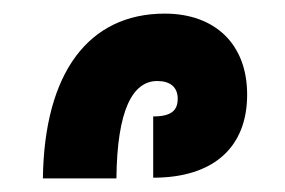

<svg xmlns="http://www.w3.org/2000/svg" viewBox="-20 -849 419 282"><path d="M43 -587H151C152 -688 175 -730 211 -730C230 -730 241 -721 241 -704C241 -687 232 -678 205 -678V-588C294 -588 343 -633 343 -710C343 -785 295 -829 222 -829C110 -829 45 -742 43 -587Z"/></svg>

Font: Noto Sans Armenian Condensed
Style: Bold
Weight: 700
Width: 3
Designer: Monotype Design Team
Foundry: Monotype Imaging Inc.
Version: Version 2.008